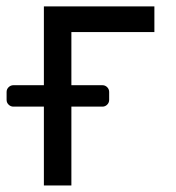

<svg xmlns="http://www.w3.org/2000/svg" viewBox="-57 -565 536 585"><path d="M413.4 -545.5V-467.3H160.5V-305.4H255Q263.5 -305.4 269.5 -299.4Q275.6 -293.3 275.6 -284.8V-260.7Q275.6 -252.1 269.5 -246.1Q263.5 -240.1 255 -240.1H160.5V0H76.7V-240.1H-16Q-24.5 -240.1 -30.7 -246.1Q-36.9 -252.1 -36.9 -260.7V-284.8Q-36.9 -293.3 -30.7 -299.4Q-24.5 -305.4 -16 -305.4H76.7V-545.5Z"/></svg>

Font: DeltaSans
Style: Regular
Weight: 400
Designer: Rasmus Andersson
Foundry: rsms
Version: Version 3.012